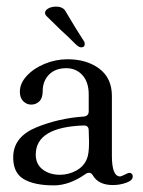

<svg xmlns="http://www.w3.org/2000/svg" viewBox="-20 -559 431 580"><path d="M20 -89Q23 -147 90.5 -174.5Q158 -202 234 -207Q248 -209 248 -223V-274Q248 -311 229 -332Q210 -353 180 -353Q147 -353 128 -333.5Q109 -314 109 -284Q109 -263 99 -253Q89 -243 74 -243Q61 -243 50.5 -253Q40 -263 40 -282Q40 -307 60.5 -329.5Q81 -352 114.5 -366Q148 -380 184 -380Q242 -380 280 -351.5Q318 -323 318 -269V-88Q318 -26 343 -26Q346 -26 357 -31.5Q368 -37 370 -37Q375 -37 378 -34Q381 -31 381 -26Q381 -14 361.5 -7Q342 0 321 0Q277 0 260 -30Q256 -37 249 -37Q243 -37 238 -33Q189 1 143 1Q82 1 50 -19Q18 -39 20 -89ZM249 -129 248 -165Q248 -180 233 -180Q88 -175 88 -92Q88 -63 109 -47Q130 -31 161 -31Q187 -31 210 -43.5Q233 -56 242 -78Q249 -93 249 -129ZM208 -426Q180 -454 165 -467L121 -510Q116 -515 116 -520Q116 -528 126 -533.5Q136 -539 149 -539Q170 -539 178 -525Q211 -469 232 -437Q236 -432 236 -426Q236 -416 225 -416Q218 -416 208 -426Z"/></svg>

Font: Hina Mincho
Style: Regular
Weight: 400
Designer: satsuyako
Foundry: satsuyako
Version: Version 1.100